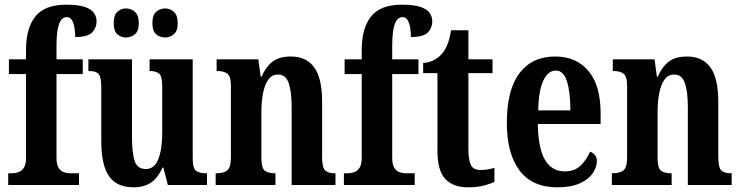

<svg xmlns="http://www.w3.org/2000/svg" viewBox="-20 -789 3162 819"><path d="M15 0V-50H34Q45 -50 58.5 -54.5Q72 -59 81.5 -73Q91 -87 91 -116V-473H18V-536H91V-577Q91 -669 131 -719Q171 -769 262 -769Q315 -769 343 -759Q371 -749 381.5 -732.5Q392 -716 392 -698Q392 -671 373.5 -651Q355 -631 301 -631Q301 -649 298 -668.5Q295 -688 287.5 -702Q280 -716 265 -716Q243 -716 232 -686.5Q221 -657 221 -593V-536H333V-473H221V-116Q221 -87 230 -73Q239 -59 252 -54.5Q265 -50 278 -50H317V0Z M550 10Q478 10 445 -37.5Q412 -85 412 -187V-417Q412 -460 401 -473Q390 -486 360 -486H357V-536H543V-208Q543 -136 554.5 -102Q566 -68 602 -68Q639 -68 655.5 -110.5Q672 -153 672 -224V-420Q672 -465 658 -475.5Q644 -486 621 -486H618V-536H802V-114Q802 -70 817 -60Q832 -50 856 -50H863V0H696L677 -74H673Q653 -29 623 -9.5Q593 10 550 10ZM685 -629Q663 -629 646.5 -642.5Q630 -656 630 -690Q630 -725 646.5 -739Q663 -753 685 -753Q704 -753 721 -739Q738 -725 738 -690Q738 -656 721 -642.5Q704 -629 685 -629ZM517 -629Q497 -629 481 -642.5Q465 -656 465 -690Q465 -725 481 -739Q497 -753 517 -753Q538 -753 555 -739Q572 -725 572 -690Q572 -656 555 -642.5Q538 -629 517 -629Z M900 0V-50H905Q933 -50 949 -62Q965 -74 965 -119V-421Q965 -463 950 -474.5Q935 -486 908 -486H904V-536H1082L1092 -462H1096Q1114 -504 1142.5 -526Q1171 -548 1221 -548Q1286 -548 1320 -502Q1354 -456 1354 -354V-121Q1354 -74 1367 -62Q1380 -50 1407 -50H1411V0H1224V-334Q1224 -398 1211.5 -434.5Q1199 -471 1166 -471Q1139 -471 1123.5 -448Q1108 -425 1101.5 -389Q1095 -353 1095 -312V-116Q1095 -72 1109.5 -61Q1124 -50 1151 -50H1155V0Z M1447 0V-50H1466Q1477 -50 1490.5 -54.5Q1504 -59 1513.5 -73Q1523 -87 1523 -116V-473H1450V-536H1523V-577Q1523 -669 1563 -719Q1603 -769 1694 -769Q1747 -769 1775 -759Q1803 -749 1813.5 -732.5Q1824 -716 1824 -698Q1824 -671 1805.5 -651Q1787 -631 1733 -631Q1733 -649 1730 -668.5Q1727 -688 1719.5 -702Q1712 -716 1697 -716Q1675 -716 1664 -686.5Q1653 -657 1653 -593V-536H1765V-473H1653V-116Q1653 -87 1662 -73Q1671 -59 1684 -54.5Q1697 -50 1710 -50H1749V0Z M1975 10Q1914 10 1880 -25Q1846 -60 1846 -147V-477H1785V-520Q1816 -523 1836 -535.5Q1856 -548 1868 -563Q1880 -578 1889 -600.5Q1898 -623 1904 -660H1978V-536H2081V-477H1978V-155Q1978 -107 1988.5 -85.5Q1999 -64 2029 -64Q2061 -64 2089 -73V-13Q2075 -6 2046 2Q2017 10 1975 10Z M2357 10Q2250 10 2196 -62Q2142 -134 2142 -265Q2142 -406 2196 -477Q2250 -548 2348 -548Q2438 -548 2490 -486.5Q2542 -425 2542 -306V-260H2274Q2276 -155 2305 -106.5Q2334 -58 2389 -58Q2431 -58 2456.5 -82.5Q2482 -107 2497 -142Q2509 -138 2517.5 -128Q2526 -118 2526 -101Q2526 -77 2509 -51Q2492 -25 2454.5 -7.5Q2417 10 2357 10ZM2413 -318Q2413 -396 2398.5 -442Q2384 -488 2351 -488Q2317 -488 2297 -444Q2277 -400 2276 -318Z M2590 0V-50H2595Q2623 -50 2639 -62Q2655 -74 2655 -119V-421Q2655 -463 2640 -474.5Q2625 -486 2598 -486H2594V-536H2772L2782 -462H2786Q2804 -504 2832.5 -526Q2861 -548 2911 -548Q2976 -548 3010 -502Q3044 -456 3044 -354V-121Q3044 -74 3057 -62Q3070 -50 3097 -50H3101V0H2914V-334Q2914 -398 2901.5 -434.5Q2889 -471 2856 -471Q2829 -471 2813.5 -448Q2798 -425 2791.5 -389Q2785 -353 2785 -312V-116Q2785 -72 2799.5 -61Q2814 -50 2841 -50H2845V0Z"/></svg>

Font: Noto Serif ExtraCondensed
Style: Bold
Weight: 700
Width: 2
Designer: Monotype Design Team
Foundry: Monotype Imaging Inc.
Version: Version 2.014; ttfautohint (v1.8.4.7-5d5b)